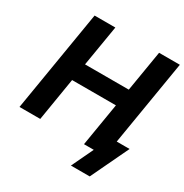

<svg xmlns="http://www.w3.org/2000/svg" viewBox="-198 -884 1149 1197"><g transform="rotate(30 376.5 -286.0)"><path d="M18.6 0 139.2 -727.5H288.6L239.7 -434.1H554.7L603.5 -727.5H752.9L632.3 0H482.9L534.2 -309.1H218.8L168 0ZM479 156.2 553.2 0H513.7L532.7 -116.2H744.1L614.3 156.2Z"/></g></svg>

Font: Inter 18pt
Style: Bold Italic
Weight: 700
Italic angle: -9.3988°
Designer: Rasmus Andersson
Foundry: rsms
Version: Version 4.001;git-66647c0bb